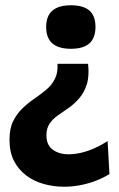

<svg xmlns="http://www.w3.org/2000/svg" viewBox="-20 -558 452 728"><path d="M314 -316Q319 -269 309 -238Q299 -207 281 -186Q263 -165 242 -150Q221 -135 201 -121.5Q181 -108 168.5 -90Q156 -72 156 -45Q156 -8 180 9.5Q204 27 240 27Q263 27 288.5 21Q314 15 339.5 3.5Q365 -8 388 -23L395 102Q369 118 340.5 128.5Q312 139 282.5 144.5Q253 150 223 150Q183 150 145.5 139.5Q108 129 79 107Q50 85 33 52Q16 19 16 -28Q16 -71 30 -99Q44 -127 65.5 -147.5Q87 -168 110.5 -184Q134 -200 155 -217.5Q176 -235 188 -258.5Q200 -282 198 -316ZM249 -538Q296 -538 319 -518Q342 -498 342 -456Q342 -414 319 -393.5Q296 -373 249 -373Q202 -373 178.5 -393.5Q155 -414 155 -456Q155 -538 249 -538Z"/></svg>

Font: Bricolage Grotesque 18pt
Style: Bold
Weight: 700
Designer: Mathieu Triay
Foundry: Atelier Triay
Version: Version 1.000;gftools[0.9.30]